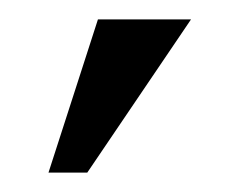

<svg xmlns="http://www.w3.org/2000/svg" viewBox="-20 -740 247 198"><path d="M81 -720H177L70 -562H30Z"/></svg>

Font: Thasadith
Style: Bold
Weight: 700
Designer: Cadson Demak Co.,Ltd.
Foundry: Cadson Demak Co.,Ltd.
Version: Version 1.000; ttfautohint (v1.6)